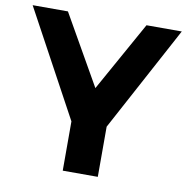

<svg xmlns="http://www.w3.org/2000/svg" viewBox="-82 -776 830 852"><g transform="rotate(10 333.0 -350.0)"><path d="M669 -700 414 -226V0H256V-222L-3 -700H156L335 -386L510 -700Z"/></g></svg>

Font: Montserrat arm2 SemiBold
Style: Regular
Weight: 600
Designer: Julieta Ulanovsky
Foundry: Julieta Ulanovsky
Version: Version 6.000